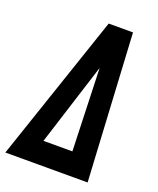

<svg xmlns="http://www.w3.org/2000/svg" viewBox="-159 -835 757 920"><g transform="rotate(20 219.0 -375.0)"><path d="M-19.5 0 234.5 -750H358.5L400 0ZM133 -115H280.5L266.5 -535.5Z"/></g></svg>

Font: Mohave SemiBold
Style: Italic
Weight: 600
Italic angle: -8°
Designer: Gumpita Rahayu
Foundry: Tokotype
Version: Version 2.003